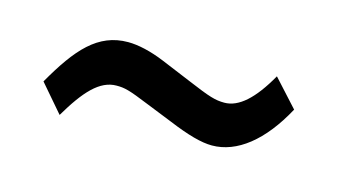

<svg xmlns="http://www.w3.org/2000/svg" viewBox="-39 -499 681 388"><g transform="rotate(15 302.0 -305.5)"><path d="M99 -211C132 -267 160 -298 195 -298C212 -298 221 -296 265 -278L320 -256C361 -239 390 -231 412 -231C464 -231 514 -270 554 -344L503 -400C473 -347 444 -321 414 -321C395 -321 382 -325 337 -344L272 -371C243 -383 216 -389 195 -389C132 -389 94 -345 50 -268Z"/></g></svg>

Font: Involve Medium
Style: Regular
Weight: 500
Designer: Stefan Peev
Foundry: Context Ltd.
Version: Version 1.001